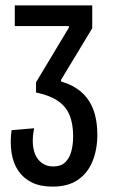

<svg xmlns="http://www.w3.org/2000/svg" viewBox="-20 -680 421 714"><path d="M175 14Q130 14 98.5 -1.5Q67 -17 48 -45Q29 -73 23 -111.5Q17 -150 23 -196L107 -203Q100 -168 102.5 -141.5Q105 -115 115 -97.5Q125 -80 141 -70.5Q157 -61 178 -61Q206 -61 222 -76Q238 -91 245 -116.5Q252 -142 252 -173Q252 -221 238 -253.5Q224 -286 193.5 -306Q163 -326 114 -336V-374L236 -577V-583H35V-660H323V-575L207 -383V-377Q252 -364 282 -338Q312 -312 327 -272.5Q342 -233 342 -180Q342 -124 324 -80Q306 -36 269.5 -11Q233 14 175 14Z"/></svg>

Font: Bricolage Grotesque 36pt Condensed
Style: Regular
Weight: 400
Width: 3
Designer: Mathieu Triay
Foundry: Atelier Triay
Version: Version 1.001;gftools[0.9.33.dev8+g029e19f]